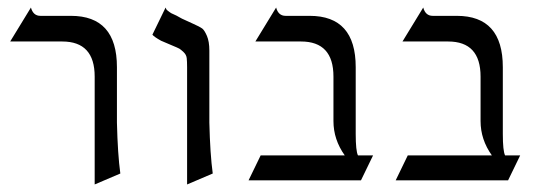

<svg xmlns="http://www.w3.org/2000/svg" viewBox="-20 -476 1434 509"><path d="M87 -434H168Q290 -434 290 -298V-151Q292 -67 299 -16L231 13V-273Q231 -366 145 -366H7L62 -456Q68 -434 87 -434Z M468 -424Q474 -421 492 -413Q510 -405 516 -400.5Q522 -396 528.5 -381Q535 -366 535 -342V-151Q537 -67 544 -16L476 13V-298Q476 -313 475 -322Q474 -331 466.5 -338Q459 -345 455.5 -347Q452 -349 434 -356.5Q416 -364 407 -368Q389 -378 384 -384L419 -456Q420 -454 420.5 -452.5Q421 -451 422.5 -449.5Q424 -448 425.5 -447Q427 -446 429.5 -444Q432 -442 434 -441Q436 -440 440.5 -438Q445 -436 448 -434.5Q451 -433 457 -429.5Q463 -426 468 -424Z M929 -64H969L937 2H639L671 -64H894Q864 -106 864 -155V-273Q864 -366 778 -366H657L712 -456Q718 -434 737 -434H801Q923 -434 923 -298V-121Q923 -76 929 -64Z M1319 -64H1359L1327 2H1029L1061 -64H1284Q1254 -106 1254 -155V-273Q1254 -366 1168 -366H1047L1102 -456Q1108 -434 1127 -434H1191Q1313 -434 1313 -298V-121Q1313 -76 1319 -64Z"/></svg>

Font: Bellefair
Style: Regular
Weight: 400
Designer: Nick Shinn, Liron Lavi Turkenic
Foundry: Shinntype
Version: Version 1.003;PS 001.003;hotconv 1.0.88;makeotf.lib2.5.64775